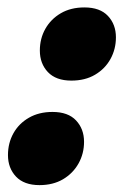

<svg xmlns="http://www.w3.org/2000/svg" viewBox="-20 -498 342 530"><path d="M125 -189Q168 -189 190 -165.5Q212 -142 212 -106.5Q212 -74 196.8 -46.8Q181.5 -19.5 154 -3.2Q126.5 13 89 13Q46.5 13 24.2 -10.5Q2 -34 2 -70Q2 -103 17 -130Q32 -157 59.8 -173Q87.5 -189 125 -189ZM213 -477.5Q256 -477.5 278 -454Q300 -430.5 300 -395Q300 -362.5 285 -335.2Q270 -308 242.5 -291.8Q215 -275.5 177 -275.5Q134.5 -275.5 112.2 -299Q90 -322.5 90 -358.5Q90 -391.5 105.2 -418.5Q120.5 -445.5 148 -461.5Q175.5 -477.5 213 -477.5Z"/></svg>

Font: Newsreader ExtraBold
Style: Italic
Weight: 800
Italic angle: -17°
Designer: Hugues Gentile
Foundry: Production Type
Version: Version 1.003